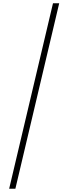

<svg xmlns="http://www.w3.org/2000/svg" viewBox="-20 -886 419 1174"><path d="M342 -866 74 268H36L304 -866Z"/></svg>

Font: Noto Sans Telugu UI SemiCondensed ExtraLight
Style: Regular
Weight: 200
Width: 4
Designer: Jelle Bosma - Monotype Design Team
Foundry: Monotype Imaging Inc.
Version: Version 2.005; ttfautohint (v1.8.4.7-5d5b)